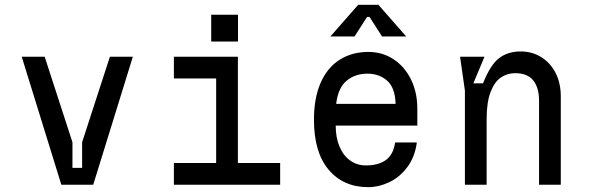

<svg xmlns="http://www.w3.org/2000/svg" viewBox="-20 -765 2440 795"><path d="M70 -530H165L280 -176V-70H320V-176L435 -530H530L366 0H234Z M875 -90V-440H700V-530H965V-90H1140V0H700V-90ZM965.5 -704V-593H854.5V-704Z M1280 -269Q1280 -360 1308 -423Q1336 -486 1387 -518Q1438 -550 1505 -550Q1563 -550 1609 -520Q1655 -490 1681.5 -436.5Q1708 -383 1708 -315V-245H1370Q1370 -195 1386 -157.5Q1402 -120 1430.5 -100Q1459 -80 1495 -80Q1547 -80 1578 -102.5Q1609 -125 1616 -175H1706Q1698 -115 1666.5 -73Q1635 -31 1591.5 -10.5Q1548 10 1505 10Q1402 10 1341 -62Q1280 -134 1280 -269ZM1501 -460Q1451 -460 1415.5 -431Q1380 -402 1372 -335H1618Q1616 -402 1583 -431Q1550 -460 1501 -460ZM1348 -614 1463 -745H1547L1662 -614H1562L1510 -695H1500L1448 -614Z M1986 -530 1940 -420H1980Q2011 -498 2047.5 -525Q2084 -552 2136 -552Q2183 -552 2221 -528.5Q2259 -505 2280.5 -463Q2302 -421 2302 -366V0H2212V-348Q2212 -402 2188 -432Q2164 -462 2113 -462Q2081 -462 2054.5 -444.5Q2028 -427 2011.5 -384.5Q1995 -342 1995 -273V0H1905V-390L1885 -530Z"/></svg>

Font: Fliege Mono Thin
Style: Regular
Weight: 100
Version: Version 0.020;Glyphs 3.3 (3306)